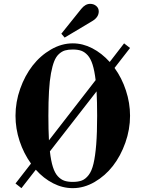

<svg xmlns="http://www.w3.org/2000/svg" viewBox="-20 -954 752 992"><path d="M356 -730Q407.7 -730 456.8 -704.6Q505.9 -679.2 546.9 -633.8L621.1 -730L651.9 -706.1L571.8 -603Q609.4 -551.3 630.6 -486.6Q651.9 -421.9 651.9 -356Q651.9 -285.2 627.7 -216.8Q603.5 -148.4 563.5 -96.9Q523.4 -45.4 468.8 -13.7Q414.1 18.1 356 18.1Q303.2 18.1 254.2 -7.1Q205.1 -32.2 165 -77.1L90.8 18.1L60.1 -5.9L140.1 -108.9Q102.5 -161.1 81.3 -225.1Q60.1 -289.1 60.1 -356Q60.1 -426.8 84.2 -495.1Q108.4 -563.5 148.4 -615Q188.5 -666.5 243.2 -698.2Q297.9 -730 356 -730ZM356 -698.2Q332.5 -698.2 315.9 -693.4Q299.3 -688.5 284.4 -674.8Q269.5 -661.1 260 -637.2Q250.5 -613.3 243.4 -575.2Q236.3 -537.1 233.2 -483.2Q230 -429.2 230 -356Q230 -283.2 232.9 -229L474.1 -540Q468.3 -588.9 458.3 -620.4Q448.2 -651.9 432.9 -668.7Q417.5 -685.5 399.7 -691.9Q381.8 -698.2 356 -698.2ZM481.9 -356Q481.9 -427.7 479 -481.9L237.8 -171.9Q243.2 -123 253.2 -91.6Q263.2 -60.1 278.6 -43.5Q293.9 -26.9 311.8 -20.5Q329.6 -14.2 356 -14.2Q384.3 -14.2 403.1 -21.5Q421.9 -28.8 438 -49.6Q454.1 -70.3 463.1 -108.6Q472.2 -147 477.1 -207.5Q481.9 -268.1 481.9 -356ZM296.9 -779.8 399.9 -908.2Q420.9 -934.1 445.8 -934.1Q464.4 -934.1 477.3 -923.1Q490.2 -912.1 490.2 -895Q490.2 -865.2 457 -845.2L314 -759.8Z"/></svg>

Font: Flanker Steampunk
Style: Bold
Weight: 700
Designer: Alexey Kryukov, Leonardo Di Lena
Foundry: Alexey Kryukov, Leonardo Di Lena
Version: 1.210